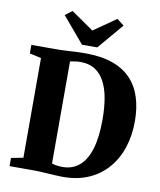

<svg xmlns="http://www.w3.org/2000/svg" viewBox="-104 -1069 962 1158"><g transform="rotate(10 377.0 -490.0)"><path d="M349.5 8Q330.5 7.5 308 6.2Q285.5 5 263 3.5Q240.5 2 220.2 1Q200 0 185.5 0H33.5V-50L107 -64.5V-675L36 -690.5V-743H183Q215.5 -743 246 -744.8Q276.5 -746.5 306.5 -748Q336.5 -749.5 367 -749.5Q464 -749.5 533 -725Q602 -700.5 645.8 -654.5Q689.5 -608.5 710.2 -543.5Q731 -478.5 731 -397Q731 -308.5 706 -233.8Q681 -159 632.2 -104Q583.5 -49 512.5 -19.5Q441.5 10 349.5 8ZM353 -50.5Q409.5 -51.5 450.8 -85.8Q492 -120 514.5 -191.2Q537 -262.5 537 -373.5Q537 -444 527 -502.5Q517 -561 494.5 -603.8Q472 -646.5 435.5 -669.8Q399 -693 346.5 -693Q331.5 -693 319.2 -691.2Q307 -689.5 297.8 -687.8Q288.5 -686 283 -685.5V-60Q293.5 -56.5 305 -54.2Q316.5 -52 328.5 -51.2Q340.5 -50.5 353 -50.5ZM336.5 -797 203 -955 245.5 -987.5 383 -892 520.5 -987.5 563.5 -954 430 -797Z"/></g></svg>

Font: Merriweather 60pt Black
Style: Regular
Weight: 900
Version: Version 2.100